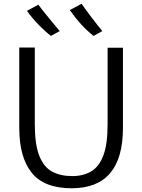

<svg xmlns="http://www.w3.org/2000/svg" viewBox="-20 -998 760 1026"><path d="M363 8Q216 8 149.5 -74.8Q83 -157.5 83 -314V-744H166V-334Q166 -226 189.8 -165.8Q213.5 -105.5 258.2 -81.2Q303 -57 366 -57Q424.5 -57 467 -82Q509.5 -107 532.2 -167.2Q555 -227.5 555 -334V-743H637V-315Q637 8 363 8ZM480 -806Q414 -857.5 353 -944L416 -978Q421 -970 436 -949.5Q451 -929 469.5 -904.5Q488 -880 504.2 -859.8Q520.5 -839.5 527 -832ZM252 -806Q220 -831 185.2 -866.8Q150.5 -902.5 124 -940L185 -973Q189 -966.5 204.5 -947Q220 -927.5 239.5 -903.8Q259 -880 275.8 -859.8Q292.5 -839.5 299 -832Z"/></svg>

Font: Merriweather Sans Light
Style: Regular
Weight: 300
Designer: Eben Sorkin
Foundry: Eben Sorkin
Version: Version 2.001; ttfautohint (v1.8.3)